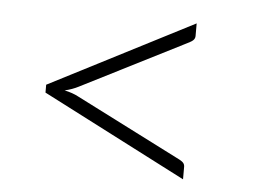

<svg xmlns="http://www.w3.org/2000/svg" viewBox="-38 -584 657 498"><g transform="rotate(5 290.0 -335.0)"><path d="M80 -346 455 -538.5V-506Q455 -500.5 452 -496.5Q449 -492.5 441.5 -488.5L165 -348.5Q148.5 -340 129 -335.5Q150 -331 165 -323L441.5 -182.5Q449 -178.5 452 -174.5Q455 -170.5 455 -165V-132.5L80 -325.5Z"/></g></svg>

Font: Lato Light
Style: Regular
Weight: 300
Designer: Lukasz Dziedzic
Foundry: Lukasz Dziedzic
Version: Version 1.104; Western+Polish opensource